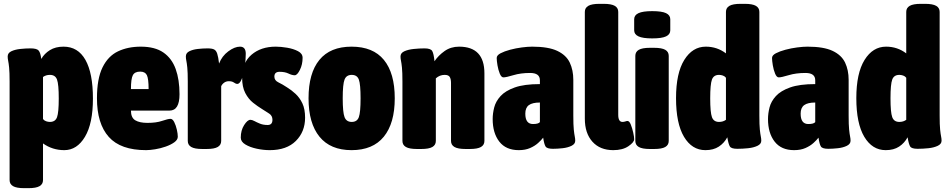

<svg xmlns="http://www.w3.org/2000/svg" viewBox="-20 -774 4944 1000"><path d="M106 206Q66 206 48 195.5Q30 185 30 164V-349Q30 -398 27.5 -422Q25 -446 22.5 -457.5Q20 -469 20 -480Q20 -498 39 -507Q58 -516 85.5 -519Q113 -522 139 -522Q172 -522 181.5 -510.5Q191 -499 195 -467Q211 -495 240 -513Q269 -531 311 -531Q386 -531 425 -462Q464 -393 464 -260Q464 -131 422.5 -61.5Q381 8 315 8Q253 8 204 -27V164Q204 185 186 195.5Q168 206 128 206ZM240 -139Q268 -139 277 -163.5Q286 -188 286 -261Q286 -335 277 -359.5Q268 -384 240 -384Q219 -384 204 -373V-154Q210 -146 220 -142.5Q230 -139 240 -139Z M741 8Q608 8 546.5 -61Q485 -130 485 -262Q485 -364 514 -423Q543 -482 594.5 -506.5Q646 -531 713 -531Q787 -531 831 -500.5Q875 -470 895 -414.5Q915 -359 915 -283Q915 -198 863 -198H662Q662 -161 684.5 -147.5Q707 -134 748 -134Q794 -134 824.5 -144.5Q855 -155 868 -155Q879 -155 887.5 -138Q896 -121 901 -99Q906 -77 906 -62Q906 -46 888 -33Q870 -20 843 -10.5Q816 -1 788 3.5Q760 8 741 8ZM662 -310H754Q754 -364 745 -382.5Q736 -401 710 -401Q682 -401 672 -382.5Q662 -364 662 -310Z M1034 2Q994 2 976 -8.5Q958 -19 958 -40V-349Q958 -398 955.5 -422Q953 -446 950.5 -457.5Q948 -469 948 -480Q948 -498 966 -507Q984 -516 1010 -519Q1036 -522 1061 -522Q1084 -522 1095 -516.5Q1106 -511 1111.5 -494Q1117 -477 1121 -443Q1136 -482 1169 -506.5Q1202 -531 1230 -531Q1260 -531 1260 -494Q1260 -461 1254.5 -424.5Q1249 -388 1239 -362.5Q1229 -337 1216 -337Q1208 -337 1198.5 -344Q1189 -351 1172 -351Q1158 -351 1147.5 -343.5Q1137 -336 1132 -325V-40Q1132 -19 1114 -8.5Q1096 2 1056 2Z M1385 8Q1352 8 1317 0.5Q1282 -7 1258 -21.5Q1234 -36 1234 -57Q1234 -95 1251.5 -122.5Q1269 -150 1284 -150Q1293 -150 1305 -143.5Q1317 -137 1334 -130Q1351 -123 1374 -123Q1399 -123 1399 -150Q1399 -171 1382.5 -182Q1366 -193 1345 -206Q1322 -220 1298 -239Q1274 -258 1257.5 -289.5Q1241 -321 1241 -370Q1241 -447 1290 -489Q1339 -531 1416 -531Q1443 -531 1475.5 -525.5Q1508 -520 1532 -507.5Q1556 -495 1556 -473Q1556 -438 1542 -410Q1528 -382 1515 -382Q1501 -382 1482.5 -391Q1464 -400 1436 -400Q1409 -400 1409 -375Q1409 -355 1430 -345Q1451 -335 1475 -319Q1498 -305 1519.5 -285Q1541 -265 1555 -235.5Q1569 -206 1569 -161Q1569 -88 1521 -40Q1473 8 1385 8Z M1811 8Q1701 8 1644 -62Q1587 -132 1587 -262Q1587 -393 1643.5 -462Q1700 -531 1811 -531Q1923 -531 1979.5 -462Q2036 -393 2036 -262Q2036 -132 1979 -62Q1922 8 1811 8ZM1812 -139Q1840 -139 1849 -164Q1858 -189 1858 -262Q1858 -335 1849 -359.5Q1840 -384 1812 -384Q1784 -384 1774.5 -359.5Q1765 -335 1765 -262Q1765 -189 1774.5 -164Q1784 -139 1812 -139Z M2152 2Q2112 2 2094 -8.5Q2076 -19 2076 -40V-349Q2076 -398 2073.5 -422Q2071 -446 2068.5 -457.5Q2066 -469 2066 -480Q2066 -498 2086 -507Q2106 -516 2135 -519Q2164 -522 2191 -522Q2223 -522 2231 -508.5Q2239 -495 2243 -455Q2263 -485 2295.5 -508Q2328 -531 2371 -531Q2503 -531 2503 -392V-40Q2503 -19 2485 -8.5Q2467 2 2427 2H2405Q2365 2 2347 -8.5Q2329 -19 2329 -40V-342Q2329 -362 2322.5 -373Q2316 -384 2296 -384Q2270 -384 2250 -366V-40Q2250 -19 2232 -8.5Q2214 2 2174 2Z M2682 8Q2615 8 2580.5 -36.5Q2546 -81 2546 -154Q2546 -183 2554 -214.5Q2562 -246 2587 -273.5Q2612 -301 2661 -318.5Q2710 -336 2792 -336V-356Q2792 -394 2741 -394Q2692 -394 2654 -382.5Q2616 -371 2602 -371Q2591 -371 2583 -390.5Q2575 -410 2571 -434Q2567 -458 2567 -472Q2567 -486 2587 -496.5Q2607 -507 2637 -515Q2667 -523 2698 -527Q2729 -531 2752 -531Q2836 -531 2882.5 -509Q2929 -487 2947.5 -448Q2966 -409 2966 -358V-172Q2966 -123 2968.5 -99Q2971 -75 2973.5 -63.5Q2976 -52 2976 -41Q2976 -24 2956.5 -14.5Q2937 -5 2910 -2Q2883 1 2860 1Q2829 1 2821.5 -11Q2814 -23 2809 -57Q2800 -45 2783 -29.5Q2766 -14 2741 -3Q2716 8 2682 8ZM2756 -128Q2784 -128 2792 -138V-240Q2753 -240 2734.5 -226.5Q2716 -213 2716 -182Q2716 -128 2756 -128Z M3174 8Q3105 8 3065.5 -36Q3026 -80 3026 -156V-712Q3026 -733 3044 -743.5Q3062 -754 3102 -754H3124Q3164 -754 3182 -743.5Q3200 -733 3200 -712V-176Q3200 -139 3222 -139Q3230 -139 3237 -141.5Q3244 -144 3248 -144Q3258 -144 3265.5 -125Q3273 -106 3278 -83.5Q3283 -61 3283 -49Q3283 -33 3253 -12.5Q3223 8 3174 8Z M3365 2Q3325 2 3307 -8.5Q3289 -19 3289 -40V-483Q3289 -504 3307 -514.5Q3325 -525 3365 -525H3387Q3427 -525 3445 -514.5Q3463 -504 3463 -483V-40Q3463 -19 3445 -8.5Q3427 2 3387 2ZM3377 -574Q3328 -574 3305.5 -584.5Q3283 -595 3283 -616V-674Q3283 -695 3305.5 -705.5Q3328 -716 3377 -716Q3427 -716 3449 -705.5Q3471 -695 3471 -674V-616Q3471 -595 3449 -584.5Q3427 -574 3377 -574Z M3654 8Q3584 8 3542.5 -61.5Q3501 -131 3501 -263Q3501 -393 3544 -462Q3587 -531 3656 -531Q3715 -531 3761 -496V-712Q3761 -733 3779 -743.5Q3797 -754 3837 -754H3859Q3899 -754 3917 -743.5Q3935 -733 3935 -712V-172Q3935 -123 3937.5 -99Q3940 -75 3942.5 -63.5Q3945 -52 3945 -41Q3945 -24 3925 -14.5Q3905 -5 3876.5 -2Q3848 1 3820 1Q3789 1 3781.5 -11Q3774 -23 3768 -59Q3752 -29 3724 -10.5Q3696 8 3654 8ZM3725 -139Q3746 -139 3761 -150V-369Q3755 -377 3745 -380.5Q3735 -384 3725 -384Q3697 -384 3688 -359.5Q3679 -335 3679 -262Q3679 -189 3688 -164Q3697 -139 3725 -139Z M4116 8Q4049 8 4014.5 -36.5Q3980 -81 3980 -154Q3980 -183 3988 -214.5Q3996 -246 4021 -273.5Q4046 -301 4095 -318.5Q4144 -336 4226 -336V-356Q4226 -394 4175 -394Q4126 -394 4088 -382.5Q4050 -371 4036 -371Q4025 -371 4017 -390.5Q4009 -410 4005 -434Q4001 -458 4001 -472Q4001 -486 4021 -496.5Q4041 -507 4071 -515Q4101 -523 4132 -527Q4163 -531 4186 -531Q4270 -531 4316.5 -509Q4363 -487 4381.5 -448Q4400 -409 4400 -358V-172Q4400 -123 4402.5 -99Q4405 -75 4407.5 -63.5Q4410 -52 4410 -41Q4410 -24 4390.5 -14.5Q4371 -5 4344 -2Q4317 1 4294 1Q4263 1 4255.5 -11Q4248 -23 4243 -57Q4234 -45 4217 -29.5Q4200 -14 4175 -3Q4150 8 4116 8ZM4190 -128Q4218 -128 4226 -138V-240Q4187 -240 4168.5 -226.5Q4150 -213 4150 -182Q4150 -128 4190 -128Z M4593 8Q4523 8 4481.5 -61.5Q4440 -131 4440 -263Q4440 -393 4483 -462Q4526 -531 4595 -531Q4654 -531 4700 -496V-712Q4700 -733 4718 -743.5Q4736 -754 4776 -754H4798Q4838 -754 4856 -743.5Q4874 -733 4874 -712V-172Q4874 -123 4876.5 -99Q4879 -75 4881.5 -63.5Q4884 -52 4884 -41Q4884 -24 4864 -14.5Q4844 -5 4815.5 -2Q4787 1 4759 1Q4728 1 4720.5 -11Q4713 -23 4707 -59Q4691 -29 4663 -10.5Q4635 8 4593 8ZM4664 -139Q4685 -139 4700 -150V-369Q4694 -377 4684 -380.5Q4674 -384 4664 -384Q4636 -384 4627 -359.5Q4618 -335 4618 -262Q4618 -189 4627 -164Q4636 -139 4664 -139Z"/></svg>

Font: Asap Condensed Black
Style: Regular
Weight: 900
Width: 3
Designer: Pablo Cosgaya
Foundry: Omnibus-Type
Version: Version 3.001; ttfautohint (v1.8.4.7-5d5b)